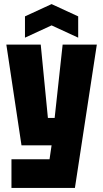

<svg xmlns="http://www.w3.org/2000/svg" viewBox="-20 -778 504 938"><path d="M36 140V0H222L232 -68H85L11 -560H179L214 -202H247L286 -560H453L346 140ZM102 -594V-698L232 -758L362 -698V-594L232 -654Z"/></svg>

Font: Tektur Condensed
Style: Bold
Weight: 700
Width: 3
Designer: Adam Jagosz
Foundry: Adam Jagosz
Version: Version 1.005;gftools[0.9.30]